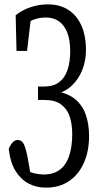

<svg xmlns="http://www.w3.org/2000/svg" viewBox="-20 -775 448 880"><path d="M190.9 85Q147 85 111.1 66.2Q75.2 47.4 51.3 8.8Q27.3 -29.8 20 -92.3Q28.3 -112.3 38.3 -122.8Q48.3 -133.3 60.1 -133.3Q81.1 -133.3 90.6 -111.6Q100.1 -89.8 108.4 -43.5L125 52.7L89.8 -1.5Q116.7 15.1 139.6 20Q162.6 24.9 180.7 24.9Q223.1 24.9 252.4 4.2Q281.7 -16.6 296.4 -58.8Q311 -101.1 311 -160.6Q311 -206.5 299.3 -241.2Q287.6 -275.9 260 -296.4Q232.4 -316.9 184.1 -316.9H154.3V-378.4H182.6Q224.1 -378.4 250.5 -397.9Q276.9 -417.5 289.3 -454.1Q301.8 -490.7 301.8 -540Q301.8 -592.8 287.6 -627.2Q273.4 -661.6 248.8 -678.2Q224.1 -694.8 190.9 -694.8Q158.2 -694.8 130.4 -683.6Q102.5 -672.4 74.2 -646.5V-695.8L126 -728.5L104 -541.5H55.7L51.8 -705.1Q78.6 -727.5 117.7 -741.2Q156.7 -754.9 200.7 -754.9Q253.4 -754.9 292.2 -730.5Q331.1 -706.1 352.5 -659.2Q374 -612.3 374 -544.9Q374 -499 357.9 -456.5Q341.8 -414.1 310.5 -384Q279.3 -354 234.4 -343.3V-356.4Q288.6 -349.1 323 -321.5Q357.4 -293.9 372.8 -250.2Q388.2 -206.5 388.2 -151.9Q388.2 -82 364.5 -28.6Q340.8 24.9 296.6 54.9Q252.4 85 190.9 85Z"/></svg>

Font: Scarab Serif
Style: Regular
Weight: 400
Designer: John Roberts
Foundry: Scarab
Version: 1.0